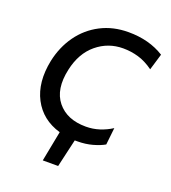

<svg xmlns="http://www.w3.org/2000/svg" viewBox="-121 -599 736 827"><g transform="rotate(20 247.0 -185.0)"><path d="M169 138Q175.5 103.5 182.5 68.5Q189.5 33.5 196 -1Q110.5 -26 72.2 -99.2Q34 -172.5 55 -276Q69.5 -344.5 107 -396.8Q144.5 -449 201 -478.2Q257.5 -507.5 328 -507.5Q423 -507.5 492 -464L469.5 -389Q434 -414.5 400 -424.2Q366 -434 330 -434Q261.5 -434 209 -390.5Q156.5 -347 139 -266.5Q118 -171 162 -116.5Q206 -62 293 -62Q325 -62 354.8 -71.5Q384.5 -81 411 -98L402.5 -20Q382 -8 350 1Q318 10 280.5 10Q275 10 269 10Q261.5 42 254.2 74Q247 106 239.5 138Z"/></g></svg>

Font: Commissioner
Style: Italic
Weight: 400
Italic angle: -12°
Designer: Kostas Bartsokas
Foundry: Kostas Bartsokas
Version: Version 1.000; ttfautohint (v1.8.3)